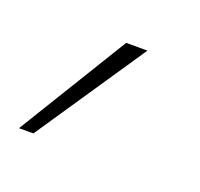

<svg xmlns="http://www.w3.org/2000/svg" viewBox="-168 -850 274 263"><g transform="rotate(20 -30.5 -719.0)"><path d="M-22 -799H9L-99 -639H-120Z"/></g></svg>

Font: Montserrat arm Thin
Style: Regular
Weight: 250
Designer: Julieta Ulanovsky
Foundry: Julieta Ulanovsky
Version: Version 6.000;PS 006.000;hotconv 1.0.88;makeotf.lib2.5.64775